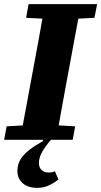

<svg xmlns="http://www.w3.org/2000/svg" viewBox="-30 -675 489 927"><path d="M-10 0 2 -65 140 -73H198L333 -65L321 0ZM67 0 133 -356Q147 -430 160.5 -505Q174 -580 187 -655H361L295 -299Q281 -224 267.5 -149Q254 -74 241 0ZM96 -589 108 -655H439L426 -589L293 -582H234ZM150 232Q105 232 79.5 209.5Q54 187 54 150Q54 119 69 94.5Q84 70 112 48.5Q140 27 178 6V-11H226Q204 13 189 34Q174 55 166 74Q158 93 158 112Q158 134 171 146Q184 158 205 158Q213 158 220.5 156.5Q228 155 235 152L252 191Q235 206 208.5 219Q182 232 150 232Z"/></svg>

Font: Source Serif 4 ExtraBold
Style: Italic
Weight: 800
Italic angle: -12°
Designer: Frank Grießhammer
Foundry: Adobe Systems Incorporated
Version: Version 4.004;hotconv 1.0.116;makeotfexe 2.5.65601